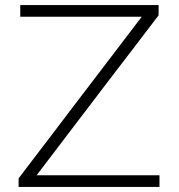

<svg xmlns="http://www.w3.org/2000/svg" viewBox="-20 -733 703 753"><path d="M53 0V-33.5Q82.5 -72.5 120 -121.5Q157.5 -170.5 195.5 -220.5Q233 -270 264.5 -311.5L536 -667.5H59.5V-713H602V-673Q552 -607.5 504 -544.5Q456 -481.5 407.5 -418.5L123.5 -45.5H605.5V0Z"/></svg>

Font: Heraclito ExtraLight
Style: Regular
Weight: 200
Designer: Kostas Bartsokas (font) & Cristiano Sobral (main changes)
Foundry: Kostas Bartsokas (font) & Cristiano Sobral (main changes)
Version: Version 1.00;July 8, 2020;FontCreator 13.0.0.2655 64-bit